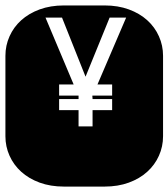

<svg xmlns="http://www.w3.org/2000/svg" viewBox="-22 -689 622 709"><path d="M364.3 -668.9Q413.6 -668.9 453.6 -654.3Q493.7 -639.6 521.7 -614.3Q549.8 -588.9 564.9 -554.9Q580.1 -521 580.1 -482.9V-186Q580.1 -147.9 564.9 -114Q549.8 -80.1 521.7 -54.7Q493.7 -29.3 453.6 -14.6Q413.6 0 364.3 0H213.9Q164.6 0 124.5 -14.6Q84.5 -29.3 56.4 -54.7Q28.3 -80.1 13.2 -114Q-2 -147.9 -2 -186V-482.9Q-2 -521 13.2 -554.9Q28.3 -588.9 56.4 -614.3Q84.5 -639.6 124.5 -654.3Q164.6 -668.9 213.9 -668.9ZM268.1 -335.9V-323.2H196.3V-282.2H268.1V-222.2H319.8V-282.2H392.1V-323.2H319.8Q319.8 -330.1 319.3 -332Q318.8 -334 318.8 -335L319.8 -335.9H392.1V-377H337.9L443.8 -624H382.8L293.9 -405.8L207 -624H146L250 -377H196.3V-335.9Z"/></svg>

Font: Monofett
Style: Regular
Weight: 400
Designer: vernon adams
Foundry: vernon adams
Version: Version 1.000